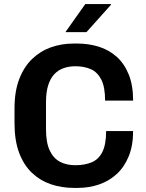

<svg xmlns="http://www.w3.org/2000/svg" viewBox="-20 -909 715 939"><path d="M342 10Q281 10 228.5 -8Q176 -26 136 -64Q96 -102 73.5 -162Q51 -222 51 -307V-380Q51 -462 74 -522Q97 -582 137 -620.5Q177 -659 229 -677.5Q281 -696 340 -696H358Q414 -696 463.5 -680.5Q513 -665 550.5 -631.5Q588 -598 609.5 -545Q631 -492 631 -417H494Q494 -483 475.5 -519.5Q457 -556 424.5 -570.5Q392 -585 348 -585Q317 -585 290.5 -575.5Q264 -566 245 -545.5Q226 -525 215.5 -491.5Q205 -458 205 -410V-276Q205 -212 223 -173.5Q241 -135 273 -118Q305 -101 348 -101Q395 -101 429 -115.5Q463 -130 481 -166.5Q499 -203 499 -268H631Q631 -197 609.5 -144.5Q588 -92 551 -58Q514 -24 465 -7Q416 10 360 10ZM300 -752 397 -889H522L523 -886L403 -752Z"/></svg>

Font: Chivo SemiBold
Style: Regular
Weight: 600
Designer: Hector Gatti
Foundry: Omnibus-Type
Version: Version 2.002